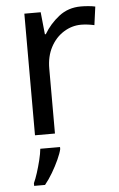

<svg xmlns="http://www.w3.org/2000/svg" viewBox="-54 -584 522 843"><g transform="rotate(-5 206.5 -162.5)"><path d="M335 -546Q350 -546 367.5 -544.5Q385 -543 398 -540L387 -459Q374 -462 358.5 -464Q343 -466 329 -466Q288 -466 252 -443.5Q216 -421 194.5 -380.5Q173 -340 173 -286V0H85V-536H157L167 -438H171Q197 -482 238 -514Q279 -546 335 -546ZM190 70Q186 88 173.5 115.5Q161 143 144.5 171Q128 199 110 221H62V209Q70 192 78.5 165.5Q87 139 94 110.5Q101 82 103 61H190Z"/></g></svg>

Font: Noto Sans Yi
Style: Regular
Weight: 400
Designer: Monotype Design Team
Foundry: Monotype Imaging Inc.
Version: Version 2.002; ttfautohint (v1.8.4.7-5d5b)